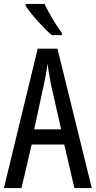

<svg xmlns="http://www.w3.org/2000/svg" viewBox="-20 -963 490 983"><path d="M208 -943H111V-934C137 -891 205 -817 245 -783H297V-794C269 -831 229 -897 208 -943ZM361 0H450L274 -714H173L0 0H90L142 -223H309ZM240 -535 293 -301H155L206 -536C214 -571 220 -607 223 -638C227 -607 233 -572 240 -535Z"/></svg>

Font: Noto Sans Arabic UI XCn
Style: Regular
Weight: 400
Width: 2
Designer: Monotype Design Team, Nadine Chahine and Nizar Qandah
Foundry: Monotype Imaging Inc.
Version: Version 2.010